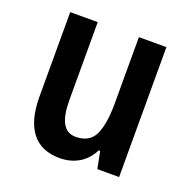

<svg xmlns="http://www.w3.org/2000/svg" viewBox="-104 -643 742 754"><g transform="rotate(20 267.0 -266.5)"><path d="M467 -543V0H376L362 -71H356Q335 -30 300 -10Q265 10 222 10Q143 10 104 -41.5Q65 -93 65 -189V-543H180V-217Q180 -90 251 -90Q310 -90 331 -135Q352 -180 352 -266V-543Z"/></g></svg>

Font: Noto Sans Kannada Condensed SemiBold
Style: Regular
Weight: 600
Width: 3
Designer: Jelle Bosma - Monotype Design Team
Foundry: Monotype Imaging Inc.
Version: Version 2.005; ttfautohint (v1.8.4.7-5d5b)